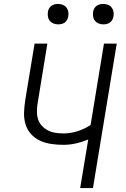

<svg xmlns="http://www.w3.org/2000/svg" viewBox="-20 -957 640 977"><path d="M388 0 429 -247Q397 -234 365.5 -227Q334 -220 303 -220Q271 -220 240.5 -224.5Q210 -229 183 -241.5Q156 -254 136.5 -276.5Q117 -299 109 -327.5Q101 -356 102.5 -387.5Q104 -419 109 -451L156 -735H221L173 -441Q169 -420 168 -398Q167 -376 172 -356Q177 -336 190 -320.5Q203 -305 221 -295Q239 -285 260 -281.5Q281 -278 303 -278Q338 -278 373.5 -289Q409 -300 441 -321L509 -735H574L453 0ZM506 -833Q493 -833 482 -837.5Q471 -842 463.5 -851Q456 -860 454 -872.5Q452 -885 454 -898Q455 -906 460 -914.5Q465 -923 472.5 -928Q480 -933 488.5 -935Q497 -937 505 -937Q518 -937 529.5 -932.5Q541 -928 548 -919Q555 -910 557.5 -897.5Q560 -885 557 -872Q556 -864 551 -855.5Q546 -847 539 -842Q532 -837 523 -835Q514 -833 506 -833ZM276 -833Q263 -833 252 -837.5Q241 -842 233.5 -851Q226 -860 224 -872.5Q222 -885 224 -898Q225 -906 230 -914.5Q235 -923 242.5 -928Q250 -933 258.5 -935Q267 -937 275 -937Q288 -937 299.5 -932.5Q311 -928 318 -919Q325 -910 327.5 -897.5Q330 -885 327 -872Q326 -864 321 -855.5Q316 -847 309 -842Q302 -837 293 -835Q284 -833 276 -833Z"/></svg>

Font: Iosevka Light Extended
Style: Italic
Weight: 300
Width: 7
Italic angle: -9°
Monospace: yes
Designer: Belleve Invis
Foundry: Belleve Invis
Version: Version 32.5.0; ttfautohint (v1.8.4)